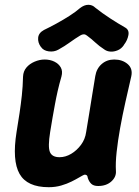

<svg xmlns="http://www.w3.org/2000/svg" viewBox="-20 -764 580 800"><path d="M463 -52Q465 -27 444 -8Q423 11 389 11Q370 11 360.5 2Q351 -7 346 -22Q345 -31 341 -34Q337 -37 331 -36Q324 -33 310.5 -25Q297 -17 278 -7.5Q259 2 235 9Q211 16 183 16Q93 16 61.5 -39.5Q30 -95 49 -214Q56 -256 61.5 -293Q67 -330 71 -366.5Q75 -403 76 -445Q77 -467 90 -482.5Q103 -498 124 -507Q145 -516 166 -516Q189 -516 207 -507Q225 -498 233.5 -482.5Q242 -467 236 -445Q227 -414 220.5 -385.5Q214 -357 209 -329.5Q204 -302 199 -274Q194 -246 189 -214Q179 -152 188 -130.5Q197 -109 228 -109Q253 -109 276.5 -123Q300 -137 317.5 -160.5Q335 -184 339 -214Q346 -256 352 -293Q358 -330 364 -367.5Q370 -405 377 -447Q382 -478 403.5 -497Q425 -516 456 -516Q490 -516 512 -497Q534 -478 527 -446Q515 -394 502.5 -338.5Q490 -283 480.5 -230Q471 -177 466 -131Q461 -85 463 -52ZM502 -649Q519 -639 515 -617.5Q511 -596 497 -578L496 -576Q486 -561 470.5 -554.5Q455 -548 440.5 -549Q426 -550 416 -557Q393 -572 377 -587Q361 -602 342 -616Q330 -626 314 -616Q291 -602 270.5 -587Q250 -572 223 -557Q205 -547 183 -550Q161 -553 151 -568L150 -569Q137 -587 139 -607Q141 -627 163 -639Q186 -650 214.5 -665.5Q243 -681 269.5 -698Q296 -715 313 -730Q331 -744 348 -744Q365 -744 377 -732Q406 -709 439 -687.5Q472 -666 502 -649Z"/></svg>

Font: Winky Sans SemiBold
Style: Italic
Weight: 600
Italic angle: -8.97852°
Designer: Simon Atzbach
Foundry: typofactur
Version: Version 1.205